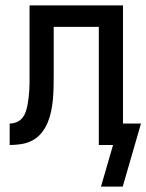

<svg xmlns="http://www.w3.org/2000/svg" viewBox="-20 -540 545 715"><path d="M437 155H356L401 0H348V-440H180V-258Q180 -236 179.5 -214Q179 -192 177 -170Q175 -148 170.5 -126Q166 -104 157.5 -83.5Q149 -63 135 -45.5Q121 -28 101.5 -17.5Q82 -7 60 -3.5Q38 0 16 0V-80Q29 -80 41.5 -85Q54 -90 62.5 -100Q71 -110 75.5 -123Q80 -136 82.5 -149Q85 -162 86.5 -175.5Q88 -189 89 -202.5Q90 -216 90 -229Q90 -242 90 -256V-520H438V-80H505Z"/></svg>

Font: Iosevka Fixed Medium
Style: Regular
Weight: 500
Monospace: yes
Designer: Belleve Invis
Foundry: Belleve Invis
Version: Version 32.3.0